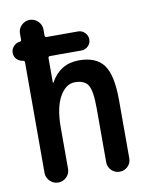

<svg xmlns="http://www.w3.org/2000/svg" viewBox="-84 -811 669 872"><g transform="rotate(-10 250.0 -375.0)"><path d="M51.8 -572.3Q35.2 -574.2 23.4 -586.4Q11.7 -598.6 11.7 -615.7Q11.7 -632.8 23.4 -645.5Q35.2 -658.2 51.8 -660.2Q59.6 -660.2 59.6 -668.9V-696.3Q59.6 -718.8 75.7 -734.4Q91.8 -750 113.8 -750Q135.7 -750 151.9 -733.9Q168 -717.8 168 -696.3V-668.9Q168 -660.2 175.8 -660.2H321.3Q338.9 -660.2 352.1 -647Q365.2 -633.8 365.2 -615.7Q365.2 -597.7 352.1 -585Q338.9 -572.3 321.3 -572.3H175.8Q168 -572.3 168 -563.5V-451.2Q168 -450.2 168.9 -450.2Q170.9 -450.2 170.9 -451.2Q214.8 -530.3 301.8 -530.3Q380.9 -530.3 415.5 -483.4Q450.2 -436.5 450.2 -320.3V-52.7Q450.2 -30.3 434.6 -15.1Q418.9 0 397 0Q375 0 359.4 -15.6Q343.8 -31.2 343.8 -52.7V-300.8Q343.8 -382.8 327.1 -409.2Q310.5 -435.5 266.6 -435.5Q224.6 -435.5 196.3 -385.7Q168 -335.9 168 -244.1V-53.7Q168 -31.2 151.9 -15.6Q135.7 0 113.8 0Q91.8 0 75.7 -16.1Q59.6 -32.2 59.6 -53.7V-563.5Q59.6 -572.3 51.8 -572.3Z"/></g></svg>

Font: Rounded Mgen+ 2m medium
Style: Regular
Weight: 500
Designer: [Source Han Sans]
Ryoko NISHIZUKA  (kana & ideographs); Paul D. Hunt (Latin, Greek & Cyrillic); Wenlong ZHANG  (bopomofo
Version: Version 1.059.20150602